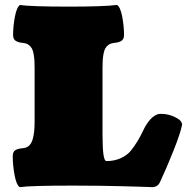

<svg xmlns="http://www.w3.org/2000/svg" viewBox="-20 -754 769 780"><path d="M396.5 -475.6V-205.1Q396.5 -99.6 412.1 -99.6Q444.8 -99.6 470.5 -111.3Q496.1 -123 511 -141.1Q525.9 -159.2 539.3 -181.6Q552.7 -204.1 562 -224.4Q571.3 -244.6 585.4 -262.7Q599.6 -280.8 616.2 -288.1Q622.6 -291.5 635.3 -291.5Q663.1 -291.5 691.4 -278.1Q719.7 -264.6 719.7 -247.1Q713.4 -213.4 684.3 -140.6Q655.3 -67.9 629.9 -14.2Q620.6 6.3 598.1 6.3Q597.2 6.3 581.3 5.6Q565.4 4.9 537.4 4.2Q509.3 3.4 472.9 2.4Q436.5 1.5 384.3 0.7Q332 0 277.8 0Q102.1 0 60.1 6.3Q46.4 -2.9 39.1 -43.2Q31.7 -83.5 31.7 -120.6Q31.7 -129.9 35.2 -136.2Q38.6 -142.6 45.7 -145.8Q52.7 -148.9 58.6 -150.1Q64.5 -151.4 75.2 -152.3Q89.8 -153.8 99.4 -163.6Q108.9 -173.3 113.3 -190.2Q117.7 -207 119.1 -223.1Q120.6 -239.3 120.6 -261.2V-475.6Q120.6 -494.6 119.9 -507.3Q119.1 -520 116.7 -534.2Q114.3 -548.3 109.6 -556.9Q105 -565.4 96.7 -571.5Q88.4 -577.6 76.7 -579.1Q66.4 -580.1 60.3 -581.5Q54.2 -583 47.1 -586.2Q40 -589.4 36.6 -595.7Q33.2 -602.1 33.2 -611.3Q33.2 -647 40.5 -686Q47.9 -725.1 61.5 -733.9Q101.6 -727.1 263.2 -727.1Q400.9 -727.1 455.6 -733.9Q469.2 -725.1 476.6 -686Q483.9 -647 483.9 -611.3Q483.9 -602.1 480.5 -595.7Q477.1 -589.4 470 -586.2Q462.9 -583 456.8 -581.5Q450.7 -580.1 440.4 -579.1Q428.7 -577.6 420.4 -571.5Q412.1 -565.4 407.5 -556.9Q402.8 -548.3 400.4 -534.2Q397.9 -520 397.2 -507.3Q396.5 -494.6 396.5 -475.6Z"/></svg>

Font: Coustard Black
Style: Regular
Weight: 900
Foundry: vernon adams
Version: Version 1.001;